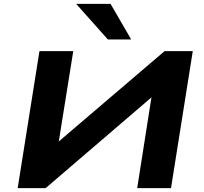

<svg xmlns="http://www.w3.org/2000/svg" viewBox="-20 -968 1051 988"><path d="M71 0 183 -705H357L283 -243L280 -238L827 -705H972L860 0H686L759 -465L763 -470L215 0ZM535 -765 372 -948H549L655 -765Z"/></svg>

Font: Nunito Sans 7pt Expanded ExtraBold
Style: Italic
Weight: 800
Width: 7
Italic angle: -9°
Designer: Vernon Adams
Foundry: Vernon Adams
Version: Version 3.101;gftools[0.9.27]